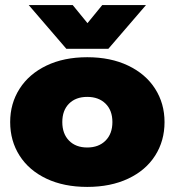

<svg xmlns="http://www.w3.org/2000/svg" viewBox="-20 -720 687 755"><path d="M93 -700H266L324 -629L382 -700H554L406 -528H241ZM20 -240Q20 -313 57 -371Q94 -429 162.5 -462Q231 -495 323 -495Q415 -495 484 -462Q553 -429 590 -371Q627 -313 627 -240Q627 -166 590 -108Q553 -50 484 -17.5Q415 15 323 15Q231 15 162.5 -17.5Q94 -50 57 -108Q20 -166 20 -240ZM422 -240Q422 -286 395 -312.5Q368 -339 323 -339Q278 -339 251.5 -312.5Q225 -286 225 -240Q225 -194 251.5 -167Q278 -140 323 -140Q368 -140 395 -167Q422 -194 422 -240Z"/></svg>

Font: Prompt ExtraBold
Style: Regular
Weight: 800
Designer: Katatrad Team
Foundry: CadsonDemak
Version: Version 1.000